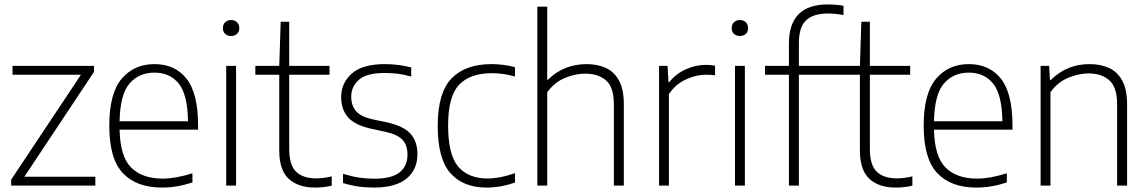

<svg xmlns="http://www.w3.org/2000/svg" viewBox="-20 -838 5186 867"><path d="M30.5 0V-27L345.5 -500.5H36.5V-540.5H404.5V-513.5L90 -40H410.5V0Z M711 9Q597 9 535.2 -55.8Q473.5 -120.5 473.5 -270.5Q473.5 -416.5 529.5 -482.5Q585.5 -548.5 677.5 -548.5Q770 -548.5 822.2 -482.8Q874.5 -417 874.5 -270V-252.5H520Q522.5 -131 572.5 -81.2Q622.5 -31.5 715 -31.5Q772.5 -31.5 849 -55.5V-14Q811.5 -2 778 3.5Q744.5 9 711 9ZM677.5 -510Q607.5 -510 565 -461Q522.5 -412 520 -290.5H829Q827 -411.5 787 -460.8Q747 -510 677.5 -510Z M1001.5 0V-540.5H1046V0ZM1023.5 -675.5Q1007 -675.5 996.8 -685Q986.5 -694.5 986.5 -711Q986.5 -727.5 996.8 -737.5Q1007 -747.5 1023.5 -747.5Q1040 -747.5 1050.2 -737.5Q1060.5 -727.5 1060.5 -711Q1060.5 -694.5 1050.2 -685Q1040 -675.5 1023.5 -675.5Z M1403 9Q1326.5 9 1283.8 -30.5Q1241 -70 1241 -158.5V-500.5H1133V-540.5H1241L1247.5 -740H1286V-540.5H1468V-500.5H1286V-166Q1286 -92.5 1317.2 -62.5Q1348.5 -32.5 1408.5 -32.5Q1438.5 -32.5 1478 -41.5V0.5Q1440 9 1403 9Z M1668.5 9Q1593.5 9 1529 -11.5V-53Q1569 -41 1602.2 -36Q1635.5 -31 1670 -31Q1747.5 -31 1783.8 -59.2Q1820 -87.5 1820 -139Q1820 -183.5 1797 -207.2Q1774 -231 1721 -242.5L1654.5 -257Q1581.5 -273.5 1551 -309Q1520.5 -344.5 1520.5 -399.5Q1520.5 -463.5 1568.8 -506Q1617 -548.5 1717 -548.5Q1779 -548.5 1837 -533.5V-492.5Q1803.5 -501.5 1776 -505Q1748.5 -508.5 1717.5 -508.5Q1635.5 -508.5 1600.8 -477.8Q1566 -447 1566 -401.5Q1566 -362.5 1587 -337Q1608 -311.5 1661 -299.5L1727.5 -285.5Q1803.5 -268.5 1834.2 -233.5Q1865 -198.5 1865 -142Q1865 -72 1815.8 -31.5Q1766.5 9 1668.5 9Z M2177.5 9Q2071.5 9 2014 -56Q1956.5 -121 1956.5 -270Q1956.5 -419 2019 -483.8Q2081.5 -548.5 2199.5 -548.5Q2225.5 -548.5 2253 -545Q2280.5 -541.5 2305.5 -534.5V-492.5Q2252.5 -507.5 2202 -507.5Q2102.5 -507.5 2053 -455.2Q2003.5 -403 2003.5 -272Q2003.5 -139 2049.2 -85.5Q2095 -32 2182.5 -32Q2209 -32 2239 -37.8Q2269 -43.5 2305.5 -56V-14Q2242 9 2177.5 9Z M2406.5 0V-808H2451V-478H2454.5Q2489.5 -513.5 2534.2 -531Q2579 -548.5 2629 -548.5Q2678 -548.5 2715.8 -531.2Q2753.5 -514 2775.2 -474.2Q2797 -434.5 2797 -367V0H2752V-366.5Q2752 -445 2716.2 -475.2Q2680.5 -505.5 2622.5 -505.5Q2579.5 -505.5 2532.2 -486.5Q2485 -467.5 2451 -421.5V0Z M2956 0V-540.5H2994.5L2998.5 -467.5H3002.5Q3032.5 -505 3076.8 -525Q3121 -545 3167 -545Q3190 -545 3209 -541.5V-498Q3198.5 -499.5 3188.2 -500Q3178 -500.5 3165.5 -500.5Q3123.5 -500.5 3076.8 -479Q3030 -457.5 3000.5 -413V0Z M3299 0V-540.5H3343.5V0ZM3321 -675.5Q3304.5 -675.5 3294.2 -685Q3284 -694.5 3284 -711Q3284 -727.5 3294.2 -737.5Q3304.5 -747.5 3321 -747.5Q3337.5 -747.5 3347.8 -737.5Q3358 -727.5 3358 -711Q3358 -694.5 3347.8 -685Q3337.5 -675.5 3321 -675.5Z M3542.5 0V-500.5H3434.5V-540.5H3542.5V-641.5Q3542.5 -818 3718 -818Q3735 -818 3753.5 -816.5Q3772 -815 3789 -812V-770Q3752.5 -777 3718.5 -777Q3653 -777 3620.2 -746.5Q3587.5 -716 3587.5 -643.5V-540.5H3769.5V-500.5H3587.5V0Z M4025 9Q3948.5 9 3905.8 -30.5Q3863 -70 3863 -158.5V-500.5H3755V-540.5H3863L3869.5 -740H3908V-540.5H4090V-500.5H3908V-166Q3908 -92.5 3939.2 -62.5Q3970.5 -32.5 4030.5 -32.5Q4060.5 -32.5 4100 -41.5V0.5Q4062 9 4025 9Z M4388.5 9Q4274.5 9 4212.8 -55.8Q4151 -120.5 4151 -270.5Q4151 -416.5 4207 -482.5Q4263 -548.5 4355 -548.5Q4447.5 -548.5 4499.8 -482.8Q4552 -417 4552 -270V-252.5H4197.5Q4200 -131 4250 -81.2Q4300 -31.5 4392.5 -31.5Q4450 -31.5 4526.5 -55.5V-14Q4489 -2 4455.5 3.5Q4422 9 4388.5 9ZM4355 -510Q4285 -510 4242.5 -461Q4200 -412 4197.5 -290.5H4506.5Q4504.5 -411.5 4464.5 -460.8Q4424.5 -510 4355 -510Z M4679 0V-540.5H4717.5L4721 -477H4725.5Q4797 -548.5 4900 -548.5Q4950 -548.5 4988 -531Q5026 -513.5 5047.8 -473.8Q5069.5 -434 5069.5 -366.5V0H5024.5V-365.5Q5024.5 -444.5 4989.2 -475.5Q4954 -506.5 4895 -506.5Q4854.5 -506.5 4806.2 -487.8Q4758 -469 4723.5 -422V0Z"/></svg>

Font: Encode Sans XLt
Style: Regular
Weight: 200
Designer: Multiple Designers
Foundry: Impallari Type
Version: Version 3.002; ttfautohint (v1.8.3) -l 8 -r 50 -G 200 -x 14 